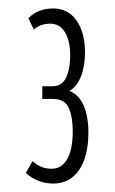

<svg xmlns="http://www.w3.org/2000/svg" viewBox="-20 -795 272 454"><path d="M41 -386 57 -414Q76 -396 102 -396Q126 -396 139 -419Q152 -442 152 -484Q152 -519 142.5 -540Q133 -561 105 -561H80V-591H104Q127 -591 136.5 -612Q146 -633 146 -663Q146 -699 133.5 -719Q121 -739 99 -739Q75 -739 60 -725L47 -752Q70 -775 106 -775Q141 -775 161 -746.5Q181 -718 181 -671Q181 -639 171.5 -614.5Q162 -590 144 -580Q167 -571 178 -545Q189 -519 189 -482Q189 -425 167 -393Q145 -361 106 -361Q69 -361 41 -386Z"/></svg>

Font: Georama ExtraCondensed Light
Style: Regular
Weight: 300
Width: 2
Designer: Jean-Baptiste Levee
Foundry: Production Type
Version: Version 1.000